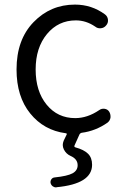

<svg xmlns="http://www.w3.org/2000/svg" viewBox="-20 -571 546 844"><path d="M338.9 12.7Q332 14.6 329.1 20.5L307.6 68.4Q304.7 75.2 312.5 77.1Q348.6 86.9 366.7 104.5Q384.8 122.1 384.8 153.3Q384.8 237.3 228.5 252Q227.5 252.9 226.6 252.9Q218.8 252.9 211.9 248Q204.1 242.2 202.1 232.4Q201.2 223.6 206.1 216.8Q210.9 210 219.7 209Q276.4 203.1 298.8 190.9Q321.3 178.7 321.3 155.3Q321.3 127.9 290 114.3Q270.5 105.5 260.7 85.9Q255.9 76.2 255.9 66.4Q255.9 57.6 259.8 47.9L272.5 21.5Q276.4 15.6 268.6 14.6Q172.9 2 112.8 -72.3Q52.7 -146.5 52.7 -265.6Q52.7 -396.5 127.4 -473.6Q202.1 -550.8 309.6 -550.8Q382.8 -550.8 441.4 -507.8Q453.1 -499 454.6 -484.4Q456.1 -469.7 446.3 -459Q437.5 -448.2 423.3 -446.8Q409.2 -445.3 398.4 -454.1Q358.4 -481.4 313.5 -481.4Q236.3 -481.4 186.5 -421.4Q136.7 -361.3 136.7 -265.6Q136.7 -169.9 185.1 -110.8Q233.4 -51.8 310.5 -51.8Q364.3 -51.8 416 -86.9Q426.8 -94.7 439.9 -92.8Q453.1 -90.8 460 -80.1Q465.8 -70.3 465.8 -59.6Q465.8 -57.6 465.8 -54.7Q463.9 -41 453.1 -32.2Q400.4 4.9 338.9 12.7Z"/></svg>

Font: Gen Jyuu Gothic Normal
Style: Regular
Weight: 300
Designer: [Source Han Sans]
Ryoko NISHIZUKA  (kana & ideographs); Paul D. Hunt (Latin, Greek & Cyrillic); Wenlong ZHANG  (bopomofo
Version: Version 1.002.20150607